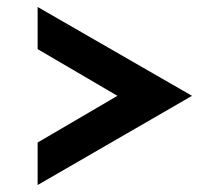

<svg xmlns="http://www.w3.org/2000/svg" viewBox="-20 -517 616 551"><path d="M88 -108 317 -242 88 -376V-497L531 -242L88 14Z"/></svg>

Font: Josefin Sans Thin SemiBold
Style: Regular
Weight: 600
Version: Version 2.000